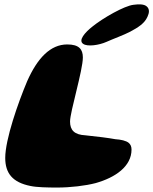

<svg xmlns="http://www.w3.org/2000/svg" viewBox="-20 -807 689 862"><path d="M353.5 -610C372.5 -596.5 424.5 -604 458 -619C485.5 -631.5 538 -650.5 565 -665C600.5 -684 629 -702 642 -731.5C650.5 -749.5 652 -766 639.5 -777.5C627 -789.5 602 -788.5 579.5 -785.5C538 -781 442.5 -726 396.5 -689C360 -660.5 330.5 -625.5 353.5 -610ZM117 28C144.5 34 193.5 35 236.5 35C297 35 363.5 27 409.5 15C498 -10 570.5 -60 570.5 -135.5C570.5 -149.5 566 -158.5 558 -165.5C546 -175.5 522.5 -180.5 498 -182C469 -187.5 417.5 -194 363.5 -199.5C314 -202 294.5 -222.5 294.5 -261.5C294.5 -305 352 -491.5 352 -549C352 -585.5 335 -607.5 282 -607.5C206 -607.5 148 -546 102 -442.5C61.5 -346.5 3.5 -181.5 3.5 -98C3.5 -29 36.5 12 117 28Z"/></svg>

Font: Gluten
Style: Bold Italic
Weight: 700
Italic angle: -13°
Designer: Tyler Finck
Foundry: Etcetera Type Company
Version: Version 0.920